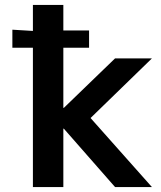

<svg xmlns="http://www.w3.org/2000/svg" viewBox="-20 -756 649 776"><path d="M236 -736V-633H340V-563H236V-320H238L445 -520H594L346 -279L594 0H445L238 -236H236V0H113V-563H30V-636L113 -631V-736Z"/></svg>

Font: Non Bureau Medium
Style: Regular
Weight: 500
Designer: Jona Saucedo
Foundry: Non Foundry
Version: Version 1.000; ttfautohint (v1.8.4)